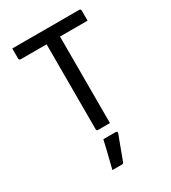

<svg xmlns="http://www.w3.org/2000/svg" viewBox="-227 -813 1054 1185"><g transform="rotate(-30 300.0 -220.5)"><path d="M55.9 -700H533Q538 -700 541.1 -697Q544.1 -694 544.1 -689Q544.1 -668.9 544.1 -652.9Q544.1 -636.9 544.1 -616.5H67Q64 -616.5 61.4 -618Q58.9 -619.5 57.4 -622Q55.9 -624.5 55.9 -627.5Q55.9 -647.7 55.9 -663.9Q55.9 -680 55.9 -700ZM347.8 0Q326.6 0 305.7 0Q284.8 0 263.2 0Q258.2 0 255.2 -2.9Q252.2 -5.9 252.2 -10.8Q252.2 -93.3 252.2 -173.4Q252.2 -253.5 252.2 -333.6Q252.2 -413.6 252.2 -494Q252.2 -574.4 252.2 -656.3H356.3L347.8 -637.5Q347.8 -612.6 347.8 -586.9Q347.8 -561.3 347.8 -535.9Q347.8 -510.6 347.8 -486.1Q347.8 -421.9 347.8 -358.4Q347.8 -294.9 347.8 -230.9Q347.8 -166.8 347.8 -99.3Q347.8 -72.8 347.8 -47.8Q347.8 -22.8 347.8 0ZM262.6 65.9Q284.9 65.9 305.8 65.9Q326.8 65.9 350.3 65.9Q356.3 65.9 359.5 69.6Q362.7 73.4 360.7 79.4Q349.7 108.4 339.5 135.6Q329.3 162.9 319.3 190.4Q309.3 217.9 297.3 248.9Q296.3 252.9 292.8 255.9Q289.3 258.9 282.3 258.9Q267.9 258.9 252.6 258.9Q237.2 258.9 215.8 258.9Q224 225.9 232.1 192.9Q240.3 159.9 248.2 127.9Q256.1 95.9 262.6 65.9Z"/></g></svg>

Font: Recursive Sans Linear Light
Style: Regular
Weight: 300
Version: Version 1.085